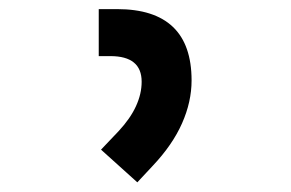

<svg xmlns="http://www.w3.org/2000/svg" viewBox="-20 -713 626 413"><path d="M275.4 -320.8 197.3 -391.1 235.4 -431.2Q260.3 -458 272.5 -484.6Q284.7 -511.2 284.7 -537.1Q284.7 -564.9 267.8 -578.6Q251 -592.3 217.3 -592.3H192.4V-693.4H231.9Q312 -693.4 352.1 -655Q392.1 -616.7 392.1 -540Q392.1 -494.1 371.6 -447.8Q351.1 -401.4 308.6 -356.4Z"/></svg>

Font: Cascadia Code Medium
Style: Regular
Weight: 500
Monospace: yes
Designer: Aaron Bell
Foundry: Saja Typeworks
Version: Version 2407.024